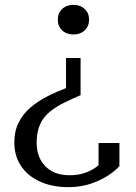

<svg xmlns="http://www.w3.org/2000/svg" viewBox="-20 -545 560 791"><path d="M312 -153V-306H252V-182Q212 -167 174 -147.5Q136 -128 105.5 -102Q75 -76 57 -40.5Q39 -5 39 42Q39 97 66.5 138.5Q94 180 144.5 203Q195 226 262 226Q313 226 355 211.5Q397 197 427 177Q457 157 472 139V44H386V156Q395 154 402.5 148.5Q410 143 414.5 134.5Q419 126 421.5 116Q424 106 424 94Q410 115 387.5 134.5Q365 154 335 165.5Q305 177 266 177Q224 177 194 160.5Q164 144 147.5 114Q131 84 131 44Q131 -2 145 -32.5Q159 -63 184.5 -84Q210 -105 242.5 -121Q275 -137 312 -153ZM283 -525Q311 -525 329 -508Q347 -491 347 -464Q347 -437 329 -420Q311 -403 283 -403Q254 -403 236 -420Q218 -437 218 -464Q218 -491 236 -508Q254 -525 283 -525Z"/></svg>

Font: Roboto Serif 72pt
Style: Regular
Weight: 400
Designer: Greg Gazdowicz
Foundry: Commercial Type
Version: Version 1.008